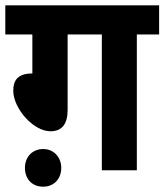

<svg xmlns="http://www.w3.org/2000/svg" viewBox="-20 -642 620 724"><path d="M235 -512H364V0H496V-512H580V-622H0V-512H102V-365C46 -365 30 -338 30 -300C30 -234 105 -147 170 -147C213 -147 235 -173 235 -228ZM74 -9C74 33 101 62 143 62C183 62 211 33 211 -9C211 -49 183 -80 143 -80C101 -80 74 -49 74 -9Z"/></svg>

Font: Noto Sans Devanagari SemiCondensed
Style: Bold
Weight: 700
Width: 4
Designer: Jelle Bosma - Monotype Design Team
Foundry: Monotype Imaging Inc.
Version: Version 2.004